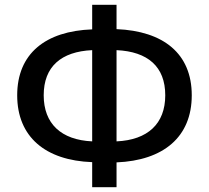

<svg xmlns="http://www.w3.org/2000/svg" viewBox="-20 -770 874 804"><path d="M366 14H468V-90C664 -98 783 -196 783 -371C783 -546 664 -640 468 -648V-750H366V-647C170 -640 52 -545 52 -371C52 -197 170 -98 366 -91ZM366 -178C236 -184 163 -252 163 -371C163 -491 236 -554 366 -560ZM468 -560C599 -554 672 -491 672 -371C672 -252 599 -184 468 -178Z"/></svg>

Font: GenYoGothic2 TW M
Style: Regular
Weight: 500
Version: Version 2.100;PS 2.1;hotconv 16.6.51;makeotf.lib2.5.65220 DE